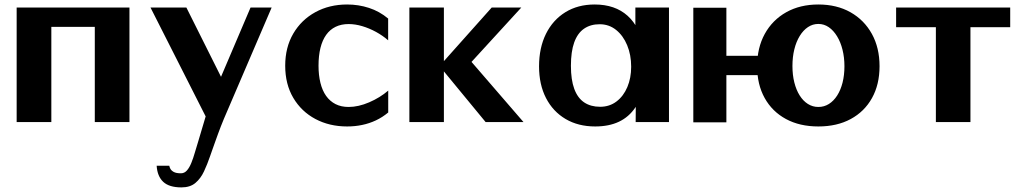

<svg xmlns="http://www.w3.org/2000/svg" viewBox="-20 -538 4510 846"><path d="M53.4 0V-504.7H550.4V0H397.7V-419.5H206.2V0Z M779.4 287.7Q725.3 287.7 699.2 263.2Q673.1 238.6 670.3 192.3H725.9Q726.7 197.8 730.7 205.7Q734.7 213.5 745.5 219.6Q756.4 225.6 777.1 225.6Q792.7 225.6 803.8 212.9Q814.9 200.2 823.2 179.4Q831.6 158.7 838.5 134.5Q845.4 110.3 852.6 87.9L902.3 -79.1L918.7 39.1L643.2 -504.7H801.3L989.9 -127.5L923 -127.2L1083.9 -504.7H1176.9L966.3 -13.8Q959.6 2.4 953.2 18.7Q946.8 35.1 940.8 51.6Q934.8 68.1 928.9 84.6Q923.1 101.1 917.2 117.4Q911.3 133.6 905.8 149.9Q893.6 185.6 878.9 217.1Q864.2 248.6 841 268.1Q817.8 287.7 779.4 287.7Z M1509.6 19.2Q1431.5 19.2 1369.7 -13.7Q1307.9 -46.6 1272.3 -106.8Q1236.7 -167 1236.7 -248.4Q1236.7 -329.2 1272.2 -389.9Q1307.7 -450.5 1369.4 -484.3Q1431.2 -518.2 1509.6 -518.2Q1559.9 -518.2 1605.8 -503.2Q1651.8 -488.3 1690.3 -456.3V-360.3Q1666.4 -381.2 1636.8 -397.4Q1607.1 -413.6 1576.1 -422.8Q1545.2 -432 1516.1 -432Q1483.7 -432 1458.8 -419.9Q1433.9 -407.8 1417.2 -384.4Q1400.5 -361.1 1392 -326.9Q1383.5 -292.8 1383.5 -248.4Q1383.5 -206.5 1391.9 -172.8Q1400.2 -139.1 1416.9 -115.5Q1433.7 -91.9 1458.4 -79.3Q1483.2 -66.7 1516.1 -66.7Q1559.2 -66.7 1606.8 -87.2Q1654.3 -107.6 1690.6 -138.8V-42.4Q1665.1 -21.1 1636.1 -7.5Q1607.1 6.1 1575.5 12.6Q1543.9 19.2 1509.6 19.2Z M1783.8 0V-504.7H1935.9V0ZM2033 -238.4 1925.9 -257.4 2146.5 -504.7H2276.9ZM2119.9 0 1906.1 -259.6 2054.7 -268.6 2286.8 0Z M2602.6 19.2Q2527.7 19.2 2472.1 -13.7Q2416.4 -46.6 2385.8 -106.1Q2355.2 -165.6 2355.2 -245.4Q2355.2 -327.3 2385.6 -388.8Q2416.1 -450.2 2471.2 -484.2Q2526.3 -518.2 2600.2 -518.2Q2690 -518.2 2745.3 -468.5Q2800.6 -418.8 2818.9 -321.3L2779.6 -291.1V-504.7H2927.7V0H2780.9L2782.4 -205.4L2821.3 -170.9Q2808.1 -106.8 2779.6 -64.6Q2751.1 -22.4 2707.1 -1.6Q2663.2 19.2 2602.6 19.2ZM2624.4 -67.5Q2665.7 -67.5 2696.5 -90.9Q2727.3 -114.3 2744.2 -154.3Q2761.1 -194.3 2761.1 -243.9Q2761.1 -296.4 2743.4 -338.8Q2725.8 -381.2 2694.6 -406.2Q2663.4 -431.2 2622.3 -431.2Q2581.7 -431.2 2553.2 -411.4Q2524.7 -391.6 2510.1 -351.1Q2495.6 -310.6 2495.6 -248.3Q2495.6 -186.4 2510.4 -146.3Q2525.2 -106.2 2554 -86.8Q2582.8 -67.5 2624.4 -67.5Z M3034.9 0.9V-503.8H3180.6V0.9ZM3097.9 -206.9V-292.1H3411.6V-206.9ZM3585.8 19.2Q3503.7 19.2 3443.1 -13.6Q3382.6 -46.3 3349.3 -106.1Q3316.1 -165.8 3316.1 -246.2Q3316.1 -327.4 3349.8 -388.7Q3383.6 -449.9 3444.4 -484.1Q3505.2 -518.2 3585.8 -518.2Q3666.7 -518.2 3727.3 -484.1Q3787.8 -449.9 3821.7 -388.7Q3855.5 -327.4 3855.5 -246.2Q3855.5 -165.8 3822.3 -106.1Q3789.1 -46.3 3728.6 -13.6Q3668.2 19.2 3585.8 19.2ZM3585.8 -66.7Q3611.4 -66.7 3632.4 -79.9Q3653.4 -93.1 3668.9 -117.3Q3684.3 -141.5 3692.6 -174.3Q3700.8 -207.2 3700.8 -246.2Q3700.8 -285.2 3692.3 -318.9Q3683.9 -352.6 3668.3 -378.1Q3652.8 -403.7 3631.9 -418.1Q3611 -432.5 3585.8 -432.5Q3560.9 -432.5 3540.1 -418.6Q3519.2 -404.7 3503.8 -379.5Q3488.3 -354.3 3480 -320.6Q3471.7 -286.9 3471.7 -247.1Q3471.7 -207.8 3480 -174.7Q3488.3 -141.7 3503.5 -117.5Q3518.7 -93.3 3539.7 -80Q3560.7 -66.7 3585.8 -66.7Z M4103.7 0V-490.8L4234 -418.2H3928.5V-504.7H4431.2V-418.2H4125.7L4256 -490.8V0Z"/></svg>

Font: Russolo 10pt ExtraLight
Style: Regular
Weight: 200
Designer: Micah Stupak-Hahn
Version: Version 1.000